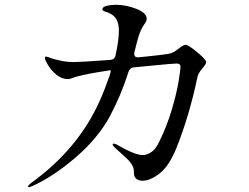

<svg xmlns="http://www.w3.org/2000/svg" viewBox="-20 -767 1040 801"><path d="M840 -508Q840 -501 831 -490Q822 -479 818 -474Q805 -456 803 -442Q769 -281 715 -147Q685 -74 646 -43.5Q607 -13 575 -13Q560 -13 549.5 -20.5Q539 -28 539 -43Q539 -60 535.5 -69Q532 -78 525 -88Q514 -103 478 -134L459 -151Q450 -160 450 -164Q450 -168 454 -168Q458 -168 467 -164Q542 -120 576 -120Q590 -120 609 -131Q628 -142 643 -173Q677 -242 697 -310.5Q717 -379 725 -427Q733 -475 733 -489Q733 -502 717 -502Q703 -502 611 -493L539 -486Q522 -485 516 -467Q487 -374 438 -281Q387 -188 293 -108Q199 -28 115 9Q105 14 101 14Q97 14 97 11Q97 6 109 -3Q305 -144 395 -344Q415 -388 436 -448Q445 -474 440 -474L434 -473Q347 -460 302 -448Q291 -445 280.5 -441Q270 -437 264 -437Q237 -437 215 -455.5Q193 -474 180 -496Q167 -518 167 -525Q167 -531 173 -531Q176 -531 197 -523Q245 -508 286 -508Q314 -508 440 -517Q459 -519 462 -536Q476 -599 476 -640Q476 -666 466.5 -685Q457 -704 430 -715Q424 -717 419 -718.5Q414 -720 410.5 -722.5Q407 -725 407 -728Q407 -738 424.5 -742.5Q442 -747 463 -747Q506 -747 549 -730Q592 -713 592 -689Q592 -679 583 -667Q568 -646 559 -618Q552 -596 541 -550Q540 -547 540 -542Q540 -534 545 -530.5Q550 -527 560 -528Q659 -538 681 -542Q698 -545 712 -554.5Q726 -564 728 -566Q745 -580 754 -580Q766 -580 803 -549Q840 -518 840 -508Z"/></svg>

Font: Shippori Mincho B1 Medium
Style: Regular
Weight: 500
Designer: FONTDASU
Foundry: FONTDASU / Google Inc. / but / Adobe
Version: Version 3.110; ttfautohint (v1.8.3)